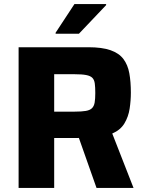

<svg xmlns="http://www.w3.org/2000/svg" viewBox="-20 -919 712 939"><path d="M71 0V-688H412Q479 -688 520.5 -673.5Q562 -659 583.5 -630.5Q605 -602 612.5 -560.5Q620 -519 620 -466Q620 -427 614 -387.5Q608 -348 588.5 -315.5Q569 -283 529 -266L633 0H452L355 -275L399 -251Q390 -246 380.5 -245Q371 -244 357 -244H245V0ZM245 -373H345Q379 -373 399.5 -376.5Q420 -380 430 -390Q440 -400 443 -418Q446 -436 446 -464Q446 -493 443.5 -511Q441 -529 431.5 -538.5Q422 -548 401.5 -552Q381 -556 345 -556H245ZM252 -754V-759L344 -899H499V-894L366 -754Z"/></svg>

Font: Saira Thin
Style: Bold
Weight: 700
Version: Version 1.101